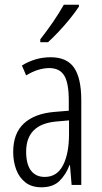

<svg xmlns="http://www.w3.org/2000/svg" viewBox="-20 -785 431 815"><path d="M195 -542Q264 -542 294.5 -497.5Q325 -453 325 -360V0H284L277 -84H275Q260 -44 232.5 -17Q205 10 156 10Q114 10 87.5 -11Q61 -32 48.5 -66Q36 -100 36 -140Q36 -219 81.5 -261Q127 -303 211 -310L272 -315V-358Q272 -433 252.5 -464.5Q233 -496 189 -496Q168 -496 143.5 -489Q119 -482 91 -465L73 -507Q130 -542 195 -542ZM217 -269Q91 -257 91 -141Q91 -88 111.5 -61Q132 -34 170 -34Q222 -34 247.5 -83.5Q273 -133 273 -216V-274ZM315 -757Q300 -734 277 -705.5Q254 -677 229 -650.5Q204 -624 184 -606H151V-618Q182 -658 206 -693Q230 -728 251 -765H315Z"/></svg>

Font: Noto Sans Gurmukhi ExtraCondensed Light
Style: Regular
Weight: 300
Width: 2
Designer: Jelle Bosma - Monotype Design Team
Foundry: Monotype Imaging Inc.
Version: Version 2.004; ttfautohint (v1.8.4.7-5d5b)